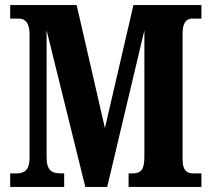

<svg xmlns="http://www.w3.org/2000/svg" viewBox="-20 -734 831 754"><path d="M20 0H232V-53H225C186 -53 163 -60 163 -118V-615L315 0H401L547 -615V-119C547 -67 534 -53 498 -53H485V0H771V-53H740C711 -53 697 -67 697 -109V-605C697 -647 715 -661 733 -661H771V-714H504L392 -231L281 -714H20V-661H55C76 -661 96 -647 96 -601V-113C96 -66 76 -53 44 -53H20Z"/></svg>

Font: Noto Serif Thai ExtraCondensed ExtraBold
Style: Regular
Weight: 800
Width: 2
Designer: Monotype Design Team
Foundry: Monotype Imaging Inc.
Version: Version 2.002